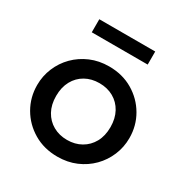

<svg xmlns="http://www.w3.org/2000/svg" viewBox="-163 -822 931 968"><g transform="rotate(30 302.0 -338.0)"><path d="M302.2 15Q224.2 15 163.6 -20.8Q103 -56.6 68.4 -116.2Q33.8 -175.9 33.8 -247.5Q33.8 -300.2 53.7 -347.7Q73.5 -395.2 109.6 -431.7Q145.8 -468.1 194.8 -489.1Q243.8 -510 302.2 -510Q380.1 -510 440.8 -474.2Q501.4 -438.4 536 -378.8Q570.6 -319.1 570.6 -247.5Q570.6 -194.8 550.7 -147.3Q530.9 -99.8 494.9 -63.3Q458.9 -26.9 409.9 -5.9Q360.8 15 302.2 15ZM302.2 -82.5Q348 -82.5 383.7 -102.8Q419.4 -123 439.9 -159.9Q460.3 -196.9 460.3 -247.5Q460.3 -298.1 440 -335.2Q419.6 -372.3 383.9 -392.4Q348.2 -412.5 302.2 -412.5Q256.2 -412.5 220.5 -392.4Q184.8 -372.3 164.4 -335.2Q144.1 -298.1 144.1 -247.5Q144.1 -196.9 164.5 -159.9Q184.9 -123 220.7 -102.8Q256.4 -82.5 302.2 -82.5ZM139.4 -615V-691H464.9V-615Z"/></g></svg>

Font: Geologica Thin
Style: Regular
Weight: 100
Version: Version 1.010;gftools[0.9.28]